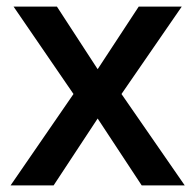

<svg xmlns="http://www.w3.org/2000/svg" viewBox="-20 -560 591 580"><path d="M142 0 275 -202 408 0H538L347 -276L529 -540H399L275 -351L152 -540H21L202 -276L12 0Z"/></svg>

Font: OpenSansMMV
Style: Semibold
Weight: 600
Designer: Steve Matteson
Foundry: Ascender Corporation
Version: Version 6.000